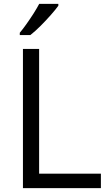

<svg xmlns="http://www.w3.org/2000/svg" viewBox="-20 -965 562 985"><path d="M97.7 0V-713.9H180.7V-74.2H497.6V0ZM279.3 -945.3V-935.5Q266.1 -917 241.2 -888.7Q216.3 -860.4 188 -832Q159.7 -803.7 135.7 -785.2H81.5V-796.9Q97.2 -815.4 115.7 -841.6Q134.3 -867.7 151.9 -895.3Q169.4 -922.9 181.2 -945.3Z"/></svg>

Font: Open Sans
Style: Regular
Weight: 400
Designer: Monotype Design Team
Foundry: Monotype Imaging Inc.
Version: Version 3.000; ttfautohint (v1.8.4)